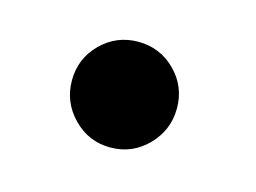

<svg xmlns="http://www.w3.org/2000/svg" viewBox="-40 -202 362 272"><g transform="rotate(15 141.5 -66.5)"><path d="M136 11Q104 11 81.5 -12Q59 -35 59 -67Q59 -99 81.5 -121.5Q104 -144 136 -144Q168 -144 190.5 -121.5Q213 -99 213 -67Q213 -35 190.5 -12Q168 11 136 11Z"/></g></svg>

Font: Zen Old Mincho
Style: Bold
Weight: 700
Designer: Yoshimichi Ohira
Foundry: Positype
Version: Version 1.500